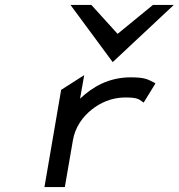

<svg xmlns="http://www.w3.org/2000/svg" viewBox="-20 -762 728 782"><path d="M609 -425C583 -438 572 -447 513 -447C422 -447 357 -408 306 -360L323 -456L229 -396L161 0H244L277 -191C286 -244 317 -287 354 -316C388 -343 434 -365 490 -365C537 -365 545 -359 561 -347L565 -344L613 -422ZM439 -509 688 -742H603L459 -624L352 -742H267Z"/></svg>

Font: Charger Monospace
Style: Regular
Weight: 400
Designer: Jasper
Foundry: Cannot Into Space Fonts
Version: Version 0.980